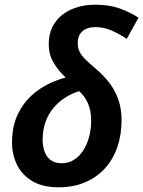

<svg xmlns="http://www.w3.org/2000/svg" viewBox="-20 -785 608 815"><path d="M229 10Q160 10 116.5 -16.5Q73 -43 52 -86Q31 -129 31 -180Q31 -253 59.5 -308Q88 -363 139.5 -400.5Q191 -438 259 -456Q229 -483 208 -518Q187 -553 187 -597Q187 -651 213 -688.5Q239 -726 284 -745.5Q329 -765 385 -765Q445 -765 488.5 -749Q532 -733 568 -710L518 -620Q487 -641 453.5 -655.5Q420 -670 385 -670Q350 -670 330 -652.5Q310 -635 310 -601Q310 -581 318 -565Q326 -549 343.5 -532Q361 -515 388 -492Q421 -464 445.5 -431.5Q470 -399 483 -360.5Q496 -322 496 -276Q496 -214 478.5 -162Q461 -110 426.5 -71.5Q392 -33 342 -11.5Q292 10 229 10ZM242 -92Q270 -92 293 -106Q316 -120 332.5 -145Q349 -170 358 -203Q367 -236 367 -273Q367 -317 352.5 -348Q338 -379 316 -398Q283 -388 255 -369.5Q227 -351 205.5 -325Q184 -299 172.5 -265.5Q161 -232 161 -193Q161 -146 181.5 -119Q202 -92 242 -92Z"/></svg>

Font: Noto Sans Display SemiBold
Style: Italic
Weight: 600
Italic angle: -12°
Designer: Monotype Design Team
Foundry: Monotype Imaging Inc.
Version: Version 2.003